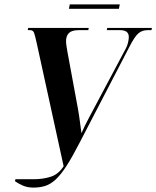

<svg xmlns="http://www.w3.org/2000/svg" viewBox="-20 -841 710 872"><path d="M48 -18 50 -27H132Q176 -27 211 -38.5Q246 -50 269 -86L147 -644Q139 -681 134.5 -692.5Q130 -704 117 -704H106L108 -714H383L381 -704H337Q306 -704 293 -691Q280 -678 280 -654Q280 -644 282 -632Q284 -620 286 -607L334 -347Q339 -319 343 -288Q347 -257 350 -236Q357 -253 365 -269Q373 -285 384 -306L550 -618Q558 -632 561.5 -647.5Q565 -663 565 -673Q565 -704 526 -704H465L467 -714H670L668 -704H650Q626 -704 609 -690Q592 -676 568 -629L339 -188Q306 -124 280.5 -85Q255 -46 232 -25Q209 -4 185 3.5Q161 11 132 11Q104 11 83 1.5Q62 -8 48 -18ZM293 -801 297 -821H524L520 -801Z"/></svg>

Font: Noto Serif Display ExtraCondensed
Style: Bold Italic
Weight: 700
Width: 2
Italic angle: -12°
Designer: Monotype Design Team
Foundry: Monotype Imaging Inc.
Version: Version 2.009